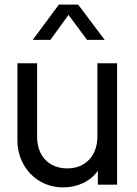

<svg xmlns="http://www.w3.org/2000/svg" viewBox="-20 -806 597 838"><path d="M279 -741C279 -741 200 -632 200 -632C200 -632 123 -632 123 -632C123 -632 237 -786 237 -786C237 -786 321 -786 321 -786C321 -786 437 -632 437 -632C437 -632 360 -632 360 -632C360 -632 279 -741 279 -741ZM405 -530C405 -530 491 -530 491 -530C491 -530 491 0 491 0C491 0 407 0 407 0C407 0 407 -61 407 -61C376 -15 319 12 255 12C140 12 56 -80 56 -193C56 -193 56 -530 56 -530C56 -530 142 -530 142 -530C142 -530 142 -209 142 -209C142 -125 194 -71 274 -71C352 -71 405 -126 405 -209C405 -209 405 -530 405 -530Z"/></svg>

Font: Preevio_Regular
Style: Regular
Weight: 500
Designer: Gumpita Rahayu
Foundry: Tokotype Studio
Version: ""